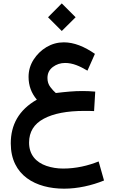

<svg xmlns="http://www.w3.org/2000/svg" viewBox="-20 -775 674 1132"><path d="M541.5 -234.9C511.7 -237.3 491.7 -238.3 466.3 -238.3C416 -238.3 371.1 -233.9 309.1 -226.6C298.8 -235.4 288.1 -247.1 276.9 -261.7C265.6 -276.4 259.8 -293.9 259.8 -314.9C259.8 -342.8 270.5 -364.3 292 -380.4C313 -396 336.9 -403.8 363.8 -403.8C409.2 -403.8 450.2 -385.3 495.6 -358.4L539.6 -457.5C477.5 -500.5 416.5 -525.4 356.4 -525.4C319.8 -525.4 286.1 -516.1 254.4 -497.6C222.7 -478.5 197.3 -453.6 177.7 -422.9C158.2 -392.1 148.4 -358.4 148.4 -321.8C148.4 -270.5 164.6 -226.1 197.3 -187.5C90.3 -126.5 43.5 -38.6 43.5 70.3C43.5 260.7 192.4 337.4 357.9 337.4C437.5 337.4 521 318.8 593.3 289.1L561.5 176.8C498.5 202.1 428.2 218.8 352.1 218.8C317.4 218.8 284.7 213.4 253.9 203.1C192.9 182.1 151.4 137.7 151.4 65.9C151.4 2.9 180.2 -44.4 238.3 -75.2C295.9 -106 375.5 -121.1 477.5 -121.1H502.9C511.2 -121.1 521.5 -120.6 534.7 -120.1ZM263.2 -673.3 344.2 -592.3 425.8 -673.3 344.2 -754.9Z"/></svg>

Font: Vazirmatn SemiBold
Style: Regular
Weight: 600
Designer: Saber Rastikerdar
Foundry: Saber Rastikerdar
Version: Version 33.003